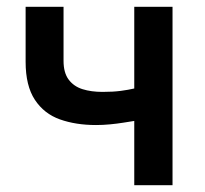

<svg xmlns="http://www.w3.org/2000/svg" viewBox="-20 -542 600 562"><path d="M373 0V-188Q360 -186 341.5 -183Q323 -180 302 -178Q281 -176 261 -176Q202 -176 155.5 -192.5Q109 -209 82 -250Q55 -291 55 -361V-522H166V-364Q166 -329 181 -309Q196 -289 221.5 -281Q247 -273 280 -273Q311 -273 333.5 -276Q356 -279 373 -283V-522H485V0Z"/></svg>

Font: Ubuntu Sans Mono Medium
Style: Regular
Weight: 500
Monospace: yes
Designer: Dalton Maag Ltd
Foundry: Dalton Maag Ltd
Version: Version 1.006